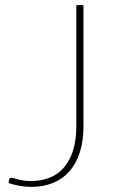

<svg xmlns="http://www.w3.org/2000/svg" viewBox="-20 -723 450 751"><path d="M306.5 -230Q306.5 -171 292 -126.5Q277.5 -82 250.8 -52Q224 -22 186.2 -7Q148.5 8 102.5 8Q60 8 13.5 -7L15.5 -20Q16.5 -22.5 17.8 -25Q19 -27.5 24.5 -27.5Q29 -27.5 35.5 -25.5Q42 -23.5 51 -21.2Q60 -19 72 -17Q84 -15 100.5 -15Q141.5 -15 174.5 -28.2Q207.5 -41.5 230.5 -68.2Q253.5 -95 266 -135.2Q278.5 -175.5 278.5 -229.5V-703H306.5Z"/></svg>

Font: Lato Thin
Style: Regular
Weight: 200
Designer: Lukasz Dziedzic
Foundry: tyPoland Lukasz Dziedzic
Version: Version 2.007; 2014-02-27